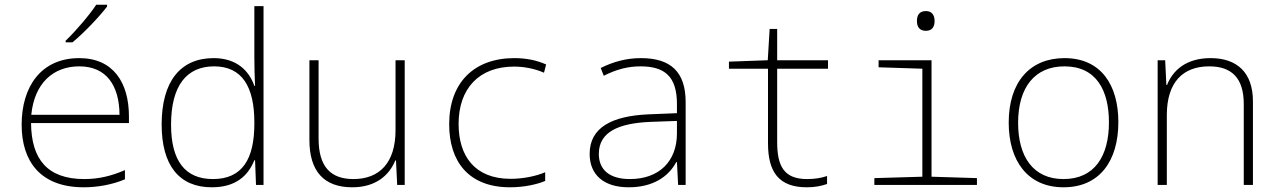

<svg xmlns="http://www.w3.org/2000/svg" viewBox="-20 -786 5440 816"><path d="M259 -613V-606H288C339 -648 402 -715 435 -758V-766H389C361 -723 301 -653 259 -613ZM336 10C394 10 457 -1 511 -24V-63C455 -39 402 -25 338 -25C182 -25 113 -109 112 -263H528V-291C528 -434 462 -539 317 -539C153 -539 72 -416 72 -256C72 -101 151 10 336 10ZM488 -298H113C126 -432 206 -504 317 -504C432 -504 487 -423 488 -298Z M880 10C981 10 1034 -38 1061 -105H1064L1068 0H1100V-760H1061V-544C1061 -505 1062 -461 1064 -421H1061C1039 -484 987 -539 888 -539C746 -539 667 -439 667 -257C667 -85 740 10 880 10ZM885 -25C767 -25 707 -102 707 -256C707 -423 774 -504 890 -504C1009 -504 1061 -417 1061 -266V-260C1061 -112 1011 -25 885 -25Z M1477 10C1579 10 1635 -43 1660 -104H1663L1668 0H1700V-530H1661V-233C1661 -93 1592 -25 1482 -25C1384 -25 1334 -79 1334 -197V-530H1295V-191C1295 -59 1356 10 1477 10Z M2148 10C2206 10 2262 -2 2297 -17V-54C2258 -37 2202 -26 2150 -26C1996 -26 1929 -125 1929 -259C1929 -410 2016 -503 2165 -503C2205 -503 2251 -495 2292 -477L2301 -512C2261 -530 2216 -539 2166 -539C1995 -539 1889 -435 1889 -258C1889 -100 1971 10 2148 10Z M2652 10C2755 10 2821 -35 2854 -97H2857L2862 0H2894V-352C2894 -481 2830 -539 2704 -539C2641 -539 2585 -523 2533 -497L2546 -464C2601 -492 2651 -504 2702 -504C2805 -504 2857 -461 2857 -344V-305L2735 -300C2582 -293 2486 -245 2486 -132C2486 -44 2545 10 2652 10ZM2657 -25C2571 -25 2525 -64 2525 -132C2525 -226 2610 -262 2743 -268L2857 -272V-219C2857 -102 2783 -25 2657 -25Z M3409 10C3446 10 3471 4 3495 -4V-38C3472 -30 3444 -25 3410 -25C3312 -25 3283 -80 3283 -182V-494H3499V-530H3283V-663H3251L3243 -530L3078 -524V-494H3244V-177C3244 -55 3290 10 3409 10Z M3915 -655C3943 -655 3952 -674 3952 -697C3952 -721 3941 -739 3915 -739C3887 -739 3877 -721 3877 -697C3877 -672 3888 -655 3915 -655ZM3696 0H4132V-29L3939 -35V-530H3714V-500L3900 -494V-35L3696 -29Z M4500 10C4654 10 4733 -103 4733 -267C4733 -424 4660 -539 4504 -539C4357 -539 4267 -437 4267 -265C4267 -102 4348 10 4500 10ZM4500 -25C4370 -25 4307 -121 4307 -264C4307 -415 4378 -504 4504 -504C4640 -504 4693 -401 4693 -266C4693 -124 4633 -25 4500 -25Z M4900 0H4939V-297C4939 -437 5008 -504 5119 -504C5213 -504 5266 -456 5266 -344V0H5305V-355C5305 -479 5236 -539 5125 -539C5020 -539 4964 -486 4940 -425H4937L4932 -530H4900Z"/></svg>

Font: Noto Sans Mono ExtraLight
Style: Regular
Weight: 200
Designer: Monotype Design Team
Foundry: Monotype Imaging Inc.
Version: Version 2.014